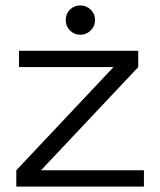

<svg xmlns="http://www.w3.org/2000/svg" viewBox="-20 -687 590 707"><path d="M40 -60 398 -440H50V-500H489V-440L131 -60H510V0H40ZM330 -613Q330 -591 314 -575Q298 -559 276 -559Q253 -559 237.5 -575Q222 -591 222 -613Q222 -636 237.5 -651.5Q253 -667 276 -667Q298 -667 314 -651.5Q330 -636 330 -613Z"/></svg>

Font: Goli Light
Style: Regular
Weight: 300
Designer: jaikishan Patel
Foundry: MagicType
Version: Version 1.000